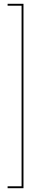

<svg xmlns="http://www.w3.org/2000/svg" viewBox="-20 -770 172 1010"><path d="M103.5 220H20V210H93.5V-740H20V-750H103.5Z"/></svg>

Font: Imbue 100pt ExtraLight
Style: Regular
Weight: 200
Designer: Tyler Finck
Foundry: Etcetera Type Company
Version: Version 1.102; ttfautohint (v1.8.3)